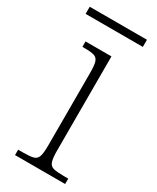

<svg xmlns="http://www.w3.org/2000/svg" viewBox="-187 -717 628 770"><g transform="rotate(30 127.0 -332.5)"><path d="M26 0V-25H48Q80 -25 95.5 -29Q111 -33 116.5 -48.5Q122 -64 122 -98V-437Q122 -471 117 -486.5Q112 -502 97.5 -506.5Q83 -511 55 -511H43V-536H163V-99Q163 -65 168.5 -49Q174 -33 190 -29Q206 -25 238 -25H258V0ZM-12 -632V-665H253V-632Z"/></g></svg>

Font: Noto Serif Khmer SemiCondensed ExtraLight
Style: Regular
Weight: 200
Width: 4
Designer: Danh Hong and the Monotype Design Team
Foundry: Monotype Imaging Inc.
Version: Version 2.004; ttfautohint (v1.8.4.7-5d5b)